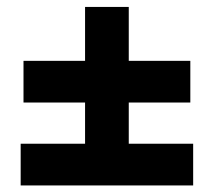

<svg xmlns="http://www.w3.org/2000/svg" viewBox="-20 -618 626 562"><path d="M48.8 -317.9V-439.9H229V-597.7H356.9V-439.9H537.1V-317.9H356.9V-197.3H545.4V-75.2H40.5V-197.3H229V-317.9Z"/></svg>

Font: Cascadia Code PL
Style: Bold
Weight: 700
Monospace: yes
Designer: Aaron Bell
Foundry: Saja Typeworks
Version: Version 2404.023; ttfautohint (v1.8.4)